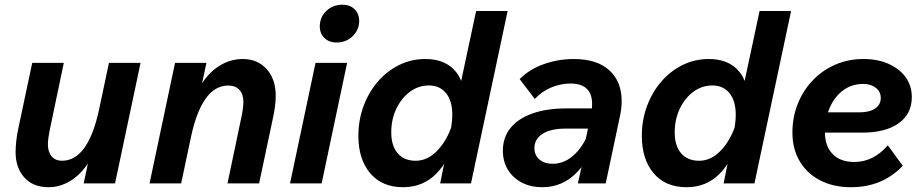

<svg xmlns="http://www.w3.org/2000/svg" viewBox="-20 -766 3861 802"><path d="M460.6 0H329.6L362.9 -156.8L390.2 -182Q374.2 -119.2 341.8 -74.9Q309.4 -30.5 268.5 -7.2Q227.6 16 183.9 16Q117.9 16 81.6 -24.6Q45.2 -65.1 45.2 -129.7Q45.2 -151 47.8 -176.5Q50.5 -201.9 56.8 -230.8L114.6 -503.5H246.6L189.4 -230.8Q180.1 -185.5 180.1 -163.6Q180.1 -131.3 195.7 -112.9Q211.3 -94.5 239 -94.5Q293.7 -94.5 332.5 -148.6Q371.2 -202.7 393.7 -307.9L435.1 -503.5H567.1Z M604.7 0 711.2 -503.5H842.2L808.9 -346.8L782.2 -321.5Q798.6 -382.4 829.9 -426.7Q861.1 -471.1 903.6 -495.3Q946.1 -519.5 994.3 -519.5Q1055.8 -519.5 1093.7 -477.6Q1131.7 -435.8 1131.7 -365.5Q1131.7 -346.7 1129 -324.5Q1126.4 -302.2 1120.1 -272.7L1062.3 0H930.3L987.5 -272.7Q992.1 -293.6 994.4 -311.4Q996.7 -329.2 996.7 -339.9Q996.7 -372.3 980.1 -390.5Q963.5 -408.7 933.4 -408.7Q878.1 -408.7 839.3 -354.4Q800.6 -300.2 778.1 -195.6L736.7 0Z M1191.5 0 1298 -503.5H1430L1323.5 0ZM1315.8 -655.8Q1315.8 -694.1 1343.1 -720.3Q1370.4 -746.4 1410.2 -746.4Q1441.8 -746.4 1461 -727.5Q1480.3 -708.6 1480.3 -679Q1480.3 -641.2 1453.1 -614.8Q1426 -588.5 1385.8 -588.5Q1354.2 -588.5 1335 -607.4Q1315.8 -626.3 1315.8 -655.8Z M1818.6 0 1857.3 -190.6Q1863 -220.5 1866.1 -244.3Q1869.3 -268 1869.3 -286Q1869.3 -344.7 1843.3 -376.8Q1817.2 -409 1771.7 -409Q1727.3 -409 1691.7 -382.3Q1656.2 -355.5 1635.2 -311.1Q1614.3 -266.6 1614.3 -213.3Q1614.3 -156.8 1641.2 -125.6Q1668.2 -94.5 1716.2 -94.5Q1764.8 -94.5 1805 -135.2Q1845.3 -176 1868.6 -244L1887.7 -197Q1856.2 -94.2 1800.9 -39.1Q1745.6 16 1663.8 16Q1575.8 16 1526.4 -42.3Q1477 -100.6 1477 -198.3Q1477 -264.8 1498.7 -323Q1520.3 -381.2 1558.5 -425.4Q1596.6 -469.5 1647.4 -494.5Q1698.2 -519.5 1756.6 -519.5Q1830.6 -519.5 1873.1 -478.5Q1915.7 -437.4 1918.6 -364.6L1892.8 -364.3L1968.8 -720H2100.4L1947.4 0Z M2393.9 0 2416.6 -102.8 2411.8 -113.4 2448.5 -288.8Q2461.3 -350.2 2440.6 -383.6Q2419.8 -417.1 2362 -417.1Q2323.9 -417.1 2284.3 -401.4Q2244.7 -385.7 2213.9 -352.8L2150.6 -435.5Q2191.9 -477.3 2252.4 -498.4Q2313 -519.5 2376.6 -519.5Q2473.7 -519.5 2525.2 -472.4Q2576.8 -425.4 2576.8 -343.3Q2576.8 -328.4 2574.8 -311.6Q2572.8 -294.8 2569.1 -278.5L2510.1 0ZM2345.7 -313.2H2461.9L2447.8 -228.8H2342.2Q2280.8 -228.8 2246.6 -207.1Q2212.3 -185.3 2212.3 -147.1Q2212.3 -118 2232.9 -100Q2253.5 -81.9 2288.9 -81.9Q2341.2 -81.9 2384.2 -125.1Q2427.3 -168.3 2447.8 -241.7L2474.7 -223.5Q2451.4 -111.2 2391.3 -47.6Q2331.2 16 2244.8 16Q2197.4 16 2160.3 -3Q2123.2 -22 2101.8 -56.6Q2080.5 -91.2 2080.5 -136.8Q2080.5 -191.3 2112 -230.8Q2143.4 -270.2 2203.1 -291.7Q2262.8 -313.2 2345.7 -313.2Z M3002.6 0 3041.3 -190.6Q3047 -220.5 3050.1 -244.3Q3053.3 -268 3053.3 -286Q3053.3 -344.7 3027.3 -376.8Q3001.2 -409 2955.7 -409Q2911.3 -409 2875.7 -382.3Q2840.2 -355.5 2819.2 -311.1Q2798.3 -266.6 2798.3 -213.3Q2798.3 -156.8 2825.2 -125.6Q2852.2 -94.5 2900.2 -94.5Q2948.8 -94.5 2989 -135.2Q3029.3 -176 3052.6 -244L3071.7 -197Q3040.2 -94.2 2984.9 -39.1Q2929.6 16 2847.8 16Q2759.8 16 2710.4 -42.3Q2661 -100.6 2661 -198.3Q2661 -264.8 2682.7 -323Q2704.3 -381.2 2742.5 -425.4Q2780.6 -469.5 2831.4 -494.5Q2882.2 -519.5 2940.6 -519.5Q3014.6 -519.5 3057.1 -478.5Q3099.7 -437.4 3102.6 -364.6L3076.8 -364.3L3152.8 -720H3284.4L3131.4 0Z M3375.9 -212V-296.7H3569.5Q3612.1 -296.7 3635.5 -312.7Q3659 -328.7 3659 -357Q3659 -383.1 3638.4 -399.3Q3617.8 -415.4 3585.8 -415.4Q3539.2 -415.4 3503.2 -389.7Q3467.3 -363.9 3446.7 -318Q3426 -272.1 3426 -212.3Q3426 -154.9 3458.4 -122.2Q3490.7 -89.4 3548.1 -89.4Q3628.8 -89.4 3688.4 -159.2L3750.9 -73.6Q3666.4 16 3534.2 16Q3461.1 16 3406 -12.6Q3350.8 -41.1 3320.4 -92.5Q3290 -143.8 3290 -212.6Q3290 -277.3 3312.7 -333.4Q3335.3 -389.4 3375.8 -431.3Q3416.2 -473.2 3470 -496.3Q3523.8 -519.5 3586.1 -519.5Q3646.6 -519.5 3691.9 -499.2Q3737.2 -479 3763 -443.4Q3788.7 -407.8 3788.7 -360.2Q3788.7 -290.4 3734 -251.2Q3679.3 -212 3581.6 -212Z"/></svg>

Font: Wix Madefor Text
Style: Italic
Weight: 400
Italic angle: -12°
Designer: Dalton Maag Ltd
Foundry: Dalton Maag Ltd
Version: Version 3.100